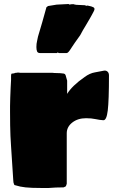

<svg xmlns="http://www.w3.org/2000/svg" viewBox="-20 -920 572 955"><path d="M185 15Q135 15 107 12Q79 9 58 2Q52 2 50 -3Q46 -12 46 -23L35 -192Q33 -220 32 -244Q31 -268 30.5 -296.5Q30 -325 30 -364V-393L31 -435L33 -485L35 -522Q35 -539 35 -543.5Q35 -548 36 -551Q36 -554 40 -554Q49 -554 58 -558Q60 -558 62 -558Q64 -558 68 -559Q70 -559 73.5 -559Q77 -559 79 -558H220Q235 -558 240 -558Q245 -558 249 -557L280 -556Q292 -555 297.5 -554Q303 -553 306 -547L314 -519V-453Q338 -493 401 -537Q427 -556 452 -560Q477 -564 494 -568Q506 -571 514 -564.5Q522 -558 522 -545Q522 -420 516 -370.5Q510 -321 494 -322Q476 -323 455.5 -327.5Q435 -332 408 -332Q367 -332 339.5 -310.5Q312 -289 312 -257V-7Q312 -2 310 -1Q309 0 309 4Q308 8 304 8Q305 8 301 10L296 12Q257 12 222 15ZM274 -656 266 -659 263 -656H180Q168 -656 164.5 -664Q161 -672 161 -686Q161 -703 164.5 -716.5Q168 -730 169 -738Q180 -774 190 -809Q200 -844 211 -884L219 -890L262 -897L321 -900L327 -897Q331 -899 337 -899H347Q349 -899 350 -898Q351 -897 354 -897L360 -896L402 -894L410 -891Q412 -891 412 -892H417Q438 -888 444 -884Q450 -881 450 -875Q450 -871 447 -865Q445 -860 437 -846Q435 -842 427.5 -829Q420 -816 407 -794Q402 -785 398 -779Q394 -773 392 -769L379 -745Q362 -721 353 -708.5Q344 -696 339.5 -688.5Q335 -681 328 -671Q318 -656 311 -656Z"/></svg>

Font: Sigmar
Style: Regular
Weight: 400
Designer: Vernon Adams
Foundry: Vernon Adams
Version: Version 1.000; ttfautohint (v1.8.4.7-5d5b);gftools[0.9.24]